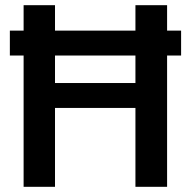

<svg xmlns="http://www.w3.org/2000/svg" viewBox="-20 -720 736 740"><path d="M18 -506V-602H71V-700H192V-602H502V-700H624V-602H678V-506H624V0H502V-304H192V0H71V-506ZM192 -400H502V-506H192Z"/></svg>

Font: Lopes Sans SemiBold
Style: Regular
Weight: 600
Designer: Gabriel Lam, Diego Maldonado
Foundry: TypeRant, Foresti Design
Version: Version 4.000